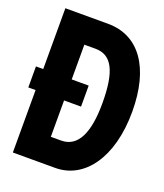

<svg xmlns="http://www.w3.org/2000/svg" viewBox="-133 -804 765 893"><g transform="rotate(20 250.0 -357.0)"><path d="M36 0H246C388 0 493 -138 493 -368C493 -585 402 -714 247 -714H36V-413H0V-309H36ZM228 -129H177V-309H261V-413H177V-585H232C313 -585 349 -516 349 -358C349 -215 313 -129 228 -129Z"/></g></svg>

Font: Noto Sans Mono ExtraCondensed ExtraBold
Style: Regular
Weight: 800
Width: 2
Designer: Monotype Design Team
Foundry: Monotype Imaging Inc.
Version: Version 2.014